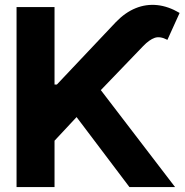

<svg xmlns="http://www.w3.org/2000/svg" viewBox="-20 -756 746 776"><path d="M46.9 0V-727.5H200.4V-414.3H209.8L448.6 -667Q486.2 -705.9 528.3 -722.9Q570.3 -740 615.3 -735.4Q660.4 -730.7 705.9 -703.7L656.6 -594.9Q626.8 -610.6 605.1 -603Q583.5 -595.4 558.8 -569.9L387.5 -391.8L687.5 0H503.1L289.5 -282.8L200.4 -187.3V0Z"/></svg>

Font: Inter Tight
Style: Regular
Weight: 400
Designer: Rasmus Andersson
Foundry: rsms
Version: Version 3.002